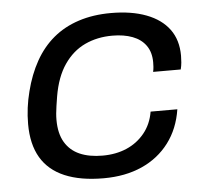

<svg xmlns="http://www.w3.org/2000/svg" viewBox="-44 -585 694 644"><g transform="rotate(-5 302.5 -263.0)"><path d="M280 12Q202 12 149 -10.5Q96 -33 69.5 -78Q43 -123 43 -191Q43 -219 46.5 -246Q50 -273 57 -300Q71 -356 96 -400.5Q121 -445 157.5 -475.5Q194 -506 243 -522Q292 -538 352 -538Q421 -538 471 -519Q521 -500 547.5 -464Q574 -428 574 -375Q574 -364 573 -352.5Q572 -341 569 -329H476Q478 -338 478.5 -346Q479 -354 479 -361Q479 -395 463 -417.5Q447 -440 418 -451Q389 -462 350 -462Q299 -462 257.5 -442.5Q216 -423 187.5 -381.5Q159 -340 148 -275Q145 -257 143 -243Q141 -229 140 -218.5Q139 -208 139 -197Q139 -151 156.5 -121.5Q174 -92 206 -78Q238 -64 283 -64Q328 -64 364 -79.5Q400 -95 424.5 -125Q449 -155 456 -197H546Q536 -132 500.5 -85Q465 -38 409 -13Q353 12 280 12Z"/></g></svg>

Font: Archivo SemiExpanded
Style: Italic
Weight: 400
Width: 6
Italic angle: -10°
Designer: Hector Gatti
Foundry: Omnibus-Type
Version: Version 2.001